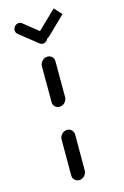

<svg xmlns="http://www.w3.org/2000/svg" viewBox="-137 -739 507 784"><g transform="rotate(-20 116.0 -347.5)"><path d="M67.4 0Q55.2 0 47.2 -8.7Q39.3 -17.4 40.4 -29.6L53.7 -180.4Q54.8 -192.6 64.1 -201.3Q73.3 -210 85.6 -210Q97.8 -210 105.7 -201.3Q113.7 -192.6 112.6 -180.4L99.3 -29.6Q98.1 -17.4 88.9 -8.7Q79.6 0 67.4 0ZM94.1 -308.9Q81.9 -308.9 74.1 -317.4Q66.3 -325.9 67.4 -338.1L80.4 -489.3Q81.9 -501.5 91.1 -510Q100.4 -518.5 112.6 -518.5Q124.8 -518.5 132.8 -509.8Q140.7 -501.1 139.3 -489.3L126.3 -338.1Q125.2 -325.9 115.7 -317.4Q106.3 -308.9 94.1 -308.9ZM25.9 -662.6Q25.9 -673 33.1 -680.2Q40.4 -687.4 50.4 -687.4Q58.9 -687.4 64.4 -681.9L135.6 -614.1Q141.9 -607.8 141.9 -598.1Q141.9 -588.5 134.4 -581.5Q127 -574.4 117 -574.4Q109.6 -574.4 103.3 -580L32.2 -647.8Q25.9 -653.3 25.9 -662.6ZM232.2 -660.7 149.6 -593.3Q143.3 -588.1 134.8 -588.1Q125.9 -588.1 120.2 -594.1Q114.4 -600 114.4 -608.5Q114.4 -614.1 116.9 -619.3Q119.3 -624.4 123.7 -627.8L206.3 -694.8Z"/></g></svg>

Font: 26F Galaxy Sans Medium
Style: Italic
Weight: 500
Italic angle: -5°
Designer: C₂₉H₂₅N₃O₅
Version: Version 1.200